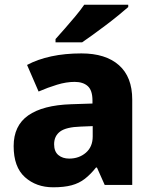

<svg xmlns="http://www.w3.org/2000/svg" viewBox="-20 -786 650 816"><path d="M206 10Q134 10 86 -33Q38 -76 38 -165Q38 -252 100 -295.5Q162 -339 282 -343L373 -346V-359Q373 -402 353 -420Q333 -438 297 -438Q262 -438 222.5 -426Q183 -414 144 -397L95 -510Q140 -534 198 -546.5Q256 -559 326 -559Q429 -559 485.5 -509Q542 -459 542 -363V0H425L392 -74H388Q365 -45 340.5 -26Q316 -7 284 1.5Q252 10 206 10ZM274 -112Q316 -112 345 -137Q374 -162 374 -206V-250L323 -248Q261 -246 235.5 -227Q210 -208 210 -173Q210 -142 228 -127Q246 -112 274 -112ZM525 -756Q509 -742 484 -721.5Q459 -701 430.5 -679.5Q402 -658 375 -638.5Q348 -619 329 -606H216V-620Q233 -639 255.5 -664.5Q278 -690 300.5 -717Q323 -744 338 -766H525Z"/></svg>

Font: Noto Sans Symbols ExtraBold
Style: Regular
Weight: 800
Version: Version 2.002